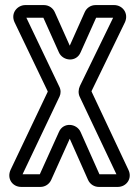

<svg xmlns="http://www.w3.org/2000/svg" viewBox="-20 -712 549 757"><path d="M372 -25 298 -191C283 -226 229 -232 212 -191L137 -25H69L215 -332C220 -343 221 -357 213 -372L84 -642H151L212 -506C227 -471 281 -465 298 -506L359 -642H426L295 -373C289 -360 288 -344 294 -331L439 -25ZM370 25H444C479 25 503 -9 486 -43L341 -351V-353L473 -625C488 -660 463 -692 430 -692H357C337 -692 321 -680 314 -664L255 -532L196 -664C189 -680 173 -692 153 -692H80C49 -692 21 -661 37 -625L168 -352V-350L22 -43C6 -9 28 25 64 25H139C159 25 175 13 182 -3L255 -165L327 -3C335 15 352 25 370 25Z"/></svg>

Font: DIN Rundschrift
Style: BreitKont
Weight: 400
Width: 7
Version: Version 1.027